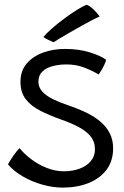

<svg xmlns="http://www.w3.org/2000/svg" viewBox="-20 -770 536 830"><path d="M250.5 41Q208.5 41 163.2 28.2Q118 15.5 78.8 -7.2Q39.5 -30 14.5 -59.5Q18 -66 24 -75.8Q30 -85.5 37.2 -96Q44.5 -106.5 51.8 -115.5Q59 -124.5 64.5 -129.5Q85.5 -104 116 -81Q146.5 -58 183 -43.8Q219.5 -29.5 256.5 -29.5Q293.5 -29.5 324 -40.8Q354.5 -52 372.5 -73.5Q390.5 -95 390.5 -124Q390.5 -158 370.8 -181.5Q351 -205 317.5 -222.2Q284 -239.5 242 -254Q193.5 -271.5 154.2 -291.2Q115 -311 91.8 -340.5Q68.5 -370 68.5 -416.5Q68.5 -463.5 95.2 -495Q122 -526.5 165.8 -542.5Q209.5 -558.5 261 -558.5Q320.5 -558.5 368 -543.8Q415.5 -529 439 -511.5Q437 -503.5 431.8 -491.8Q426.5 -480 419.8 -468.5Q413 -457 406.5 -448Q381 -463.5 345.5 -477.5Q310 -491.5 267 -491.5Q237 -491.5 209 -484.5Q181 -477.5 163.5 -461Q146 -444.5 146 -417Q146 -392.5 163 -374Q180 -355.5 208.8 -341.5Q237.5 -327.5 272.5 -315.5Q317 -300.5 353.2 -283Q389.5 -265.5 415.2 -243.2Q441 -221 455 -192.8Q469 -164.5 469 -129Q469 -73.5 440 -35.5Q411 2.5 361.5 21.8Q312 41 250.5 41ZM355.5 -749.5Q368 -744 378.8 -734.2Q389.5 -724.5 398 -714.8Q406.5 -705 410.5 -698.5Q399 -694 378 -683Q357 -672 331.5 -657.8Q306 -643.5 281.2 -629.2Q256.5 -615 237.8 -603.8Q219 -592.5 212 -587.5Q209 -588.5 202.8 -591.2Q196.5 -594 189.5 -597.2Q182.5 -600.5 176.2 -604.2Q170 -608 167.5 -610Q179 -624.5 203.8 -646.2Q228.5 -668 258.2 -690Q288 -712 314.5 -728.5Q341 -745 355.5 -749.5Z"/></svg>

Font: Grandstander Thin Light
Style: Regular
Weight: 300
Version: Version 1.200